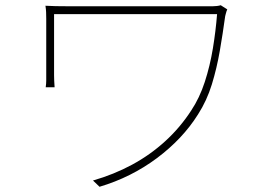

<svg xmlns="http://www.w3.org/2000/svg" viewBox="-20 -700 1040 735"><path d="M850 -664Q849 -662 847 -656.5Q845 -651 844 -646Q843 -641 842 -638Q833 -572 821.5 -505.5Q810 -439 791 -377Q772 -315 738 -262Q679 -168 580.5 -94.5Q482 -21 361 15L336 -9Q416 -32 485.5 -69.5Q555 -107 612.5 -159.5Q670 -212 712 -277Q744 -325 764 -386.5Q784 -448 795 -515Q806 -582 811 -646Q800 -646 765 -646Q730 -646 678.5 -646Q627 -646 567 -646Q507 -646 447 -646Q387 -646 333.5 -646Q280 -646 241 -646Q202 -646 187 -646Q187 -638 187 -614Q187 -590 187 -558.5Q187 -527 187 -496Q187 -465 187 -442Q187 -419 187 -412Q187 -402 187.5 -391Q188 -380 189 -366H155Q157 -380 157 -392Q157 -404 157 -412Q157 -421 157 -449.5Q157 -478 157 -514Q157 -550 157 -582Q157 -614 157 -628Q157 -642 156.5 -653.5Q156 -665 154 -678Q171 -677 193 -676.5Q215 -676 245 -676Q251 -676 281.5 -676Q312 -676 358 -676Q404 -676 459 -676Q514 -676 569 -676Q624 -676 672 -676Q720 -676 752.5 -676Q785 -676 794 -676Q801 -676 810 -677Q819 -678 825 -680Z"/></svg>

Font: Noto Sans JP
Style: Regular
Weight: 100
Designer: Ryoko NISHIZUKA 西塚涼子 (kana, bopomofo & ideographs); Paul D. Hunt (Latin, Greek & Cyrillic); Sandoll Communications 산돌커뮤니
Foundry: Adobe
Version: Version 2.004;hotconv 1.0.118;makeotfexe 2.5.65603